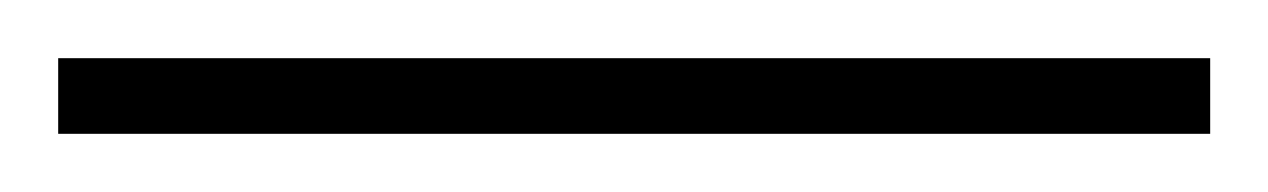

<svg xmlns="http://www.w3.org/2000/svg" viewBox="-24 -857 436 66"><path d="M392 -811H-4V-837H392Z"/></svg>

Font: Noto Sans Tamil UI ExtraCondensed Thin
Style: Regular
Weight: 100
Width: 2
Designer: Jelle Bosma - Monotype Design Team
Foundry: Monotype Imaging Inc.
Version: Version 2.004; ttfautohint (v1.8.4.7-5d5b)